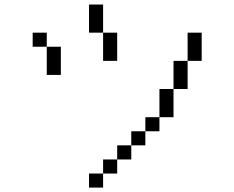

<svg xmlns="http://www.w3.org/2000/svg" viewBox="-20 -770 1040 852"><path d="M437.5 0H375V62.5H437.5ZM437.5 0H500V-62.5H437.5ZM500 -62.5H562.5V-125H500ZM562.5 -125H625V-187.5H562.5ZM625 -187.5H687.5V-250H625ZM687.5 -250H750Q750 -250 750 -375H687.5Q687.5 -375 687.5 -250ZM750 -375H812.5Q812.5 -375 812.5 -500H750Q750 -500 750 -375ZM187.5 -562.5Q187.5 -562.5 187.5 -437.5H250Q250 -437.5 250 -562.5ZM812.5 -500H875Q875 -500 875 -625H812.5Q812.5 -625 812.5 -500ZM187.5 -562.5V-625H125V-562.5ZM437.5 -625Q437.5 -625 437.5 -500H500Q500 -500 500 -625ZM437.5 -625Q437.5 -625 437.5 -750H375Q375 -750 375 -625Z"/></svg>

Font: BFUnifontExMono
Style: Regular
Weight: 500
Version: Version 15.0.06